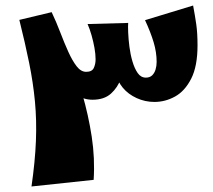

<svg xmlns="http://www.w3.org/2000/svg" viewBox="-20 -647 770 695"><path d="M319 4 94 28Q107 -62 110 -136.5Q113 -211 106.5 -279.5Q100 -348 85.5 -419.5Q71 -491 50 -575L167 -603Q197 -534 226 -459.5Q255 -385 277.5 -308Q300 -231 312 -152.5Q324 -74 319 4ZM315 -286Q282 -286 257 -304.5Q232 -323 213 -351Q194 -379 181.5 -410Q169 -441 161 -466.5Q153 -492 149 -505L167 -603Q184 -567 198.5 -529Q213 -491 227.5 -459Q242 -427 257.5 -407Q273 -387 292 -387Q313 -387 319.5 -401Q326 -415 326 -432Q326 -451 322 -473.5Q318 -496 311.5 -519Q305 -542 297 -560L444 -564Q441 -543 440 -509Q439 -475 435 -436.5Q431 -398 418.5 -364Q406 -330 381.5 -308Q357 -286 315 -286ZM539 -278Q505 -278 474.5 -292Q444 -306 424.5 -329.5Q405 -353 401 -380L444 -564Q443 -553 444 -529Q445 -505 448.5 -477.5Q452 -450 459.5 -424.5Q467 -399 478.5 -382.5Q490 -366 508 -366Q522 -366 530.5 -374Q539 -382 543 -395Q547 -408 547 -423Q547 -458 536 -494.5Q525 -531 505 -574L679 -627Q686 -590 690.5 -558.5Q695 -527 695 -483Q695 -407 672 -362Q649 -317 613.5 -297.5Q578 -278 539 -278Z"/></svg>

Font: Marhey Light SemiBold
Style: Regular
Weight: 600
Version: Version 1.000